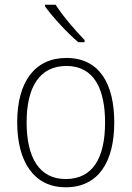

<svg xmlns="http://www.w3.org/2000/svg" viewBox="-20 -785 559 815"><path d="M216 -765H171V-758C204 -712 265 -646 312 -606H339V-615C299 -656 246 -718 216 -765ZM465 -265C465 -428 403 -539 262 -539C128 -539 53 -438 53 -266C53 -97 125 10 259 10C397 10 465 -97 465 -265ZM93 -266C93 -417 149 -505 262 -505C380 -505 426 -406 426 -265C426 -115 374 -25 259 -25C146 -25 93 -117 93 -266Z"/></svg>

Font: Noto Sans Malayalam SemiCondensed ExtraLight
Style: Regular
Weight: 200
Width: 4
Designer: Jelle Bosma - Monotype Design Team
Foundry: Monotype Imaging Inc.
Version: Version 2.104